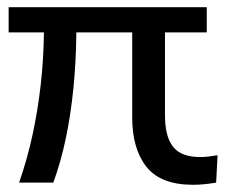

<svg xmlns="http://www.w3.org/2000/svg" viewBox="-20 -507 634 533"><path d="M516 6Q426 6 386.5 -44Q347 -94 347 -181V-417H192Q191 -332 183.5 -259Q176 -186 162.5 -122Q149 -58 128 0H33Q56 -66 70.5 -133.5Q85 -201 93 -271.5Q101 -342 102 -417H4V-487H554V-417H438V-187Q438 -158 443.5 -136Q449 -114 460.5 -99.5Q472 -85 491 -78Q510 -71 536 -71Q547 -71 559 -72.5Q571 -74 584 -76L580 0Q562 3 546 4.5Q530 6 516 6Z"/></svg>

Font: Nunito Sans 12pt Medium
Style: Regular
Weight: 500
Designer: Vernon Adams
Foundry: Vernon Adams
Version: Version 3.101;gftools[0.9.27]